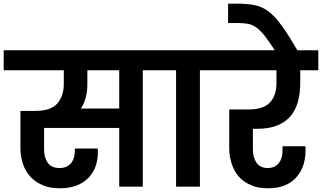

<svg xmlns="http://www.w3.org/2000/svg" viewBox="-41 -1013 1748 1042"><path d="M433.1 -556.2Q433.1 -477.5 397.9 -423.8H606V-631.8H433.1ZM-21 -631.8V-740.2H846.2V-631.8H733.9V0H606V-318.8H198.2V-203.1Q198.2 -158.2 217.8 -129.9Q237.8 -101.1 282.2 -101.1Q321.3 -101.1 344.2 -127Q365.2 -152.3 365.2 -193.8V-207H488.8Q490.2 -201.2 490.2 -195.8V-188Q490.2 -97.7 436 -44.9Q380.9 8.8 284.2 8.8Q227.5 8.8 190.9 -7.8Q150.9 -24.4 124 -54.2Q97.2 -82.5 84 -123Q69.8 -164.6 69.8 -209V-411.1H150.9Q234.4 -411.1 270 -451.2Q305.2 -492.2 305.2 -556.2V-631.8Z M803.7 -740.2H1154.8V-631.8H1043.9V0H914.6V-631.8H803.7Z M1686.5 -631.8H1588.4V-563Q1588.4 -508.3 1576.2 -461.9Q1563 -415.5 1536.1 -382.8Q1507.8 -350.1 1463.4 -332Q1419.4 -314 1353.5 -314H1331.5V-201.2Q1331.5 -158.2 1351.1 -129.9Q1371.1 -101.1 1412.1 -101.1Q1449.7 -101.1 1471.2 -127Q1492.2 -152.3 1492.2 -193.8V-219.2H1616.2Q1617.2 -214.4 1617.2 -207V-198.2Q1617.2 -103.5 1564.5 -47.9Q1512.2 8.8 1414.1 8.8Q1357.4 8.8 1322.3 -7.8Q1281.7 -24.4 1256.3 -53.2Q1230.5 -82 1217.3 -122.1Q1203.1 -163.6 1203.1 -207V-418.9H1306.2Q1389.2 -418.9 1424.3 -457Q1459.5 -495.1 1459.5 -563V-631.8H1112.3V-740.2H1686.5Z M1453.1 -735.8Q1422.9 -782.7 1396 -817.9Q1372.6 -847.2 1350.1 -863.8Q1326.7 -879.9 1304.2 -883.8Q1279.8 -888.2 1246.1 -888.2H1196.8V-993.2H1243.2Q1297.9 -993.2 1337.9 -985.8Q1377.9 -978.5 1415 -952.1Q1450.2 -925.8 1487.8 -874Q1526.9 -820.3 1575.2 -735.8Z"/></svg>

Font: PoppinsZ SemiBold
Style: Regular
Weight: 600
Designer: Ninad Kale (Devanagari), Jonny Pinhorn (Latin)
Foundry: Indian Type Foundry
Version: Version 3.002;FEAKit 1.0